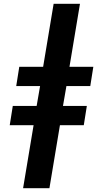

<svg xmlns="http://www.w3.org/2000/svg" viewBox="-20 -843 540 1006"><path d="M101 143 156 -187H31L47 -288H172L190 -392H65L81 -493H206L261 -823H399L344 -493H469L453 -392H328L310 -288H435L419 -187H294L239 143Z"/></svg>

Font: Iosevka SS04 Heavy
Style: Italic
Weight: 900
Italic angle: -9°
Monospace: yes
Designer: Belleve Invis
Foundry: Belleve Invis
Version: Version 19.0.0; ttfautohint (v1.8.4)